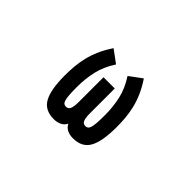

<svg xmlns="http://www.w3.org/2000/svg" viewBox="-79 -798 1158 1158"><g transform="rotate(45 500.0 -219.0)"><path d="M721 -175Q721 -52 689.5 4Q658 60 582 60Q553 60 532 49.5Q511 39 500 17Q489 39 468 49.5Q447 60 418 60Q342 60 310.5 4Q279 -52 279 -175Q279 -215 282.5 -253.5Q286 -292 295.5 -331.5Q305 -371 323 -412Q341 -453 371 -498L451 -439Q409 -375 394.5 -310Q380 -245 380 -177Q380 -135 382 -109Q384 -83 388.5 -69Q393 -55 400 -50Q407 -45 417 -45Q437 -45 444.5 -63.5Q452 -82 452 -117V-331H548V-117Q548 -82 555.5 -63.5Q563 -45 583 -45Q593 -45 600 -50Q607 -55 611.5 -69Q616 -83 618 -109Q620 -135 620 -177Q620 -245 605.5 -310Q591 -375 549 -439L629 -498Q659 -453 677 -412Q695 -371 704.5 -331.5Q714 -292 717.5 -253.5Q721 -215 721 -175Z"/></g></svg>

Font: NanumGothicCoding
Style: Bold
Weight: 700
Monospace: yes
Designer: Kwon Bruce; Nicolas Noh; Sung-woo Choi; Go-un Cha; Soo-hyun Park;
Foundry: NHN Corporation
Version: Version 2.000;PS 1;hotconv 1.0.49;makeotf.lib2.0.14853